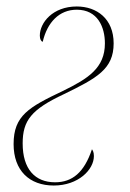

<svg xmlns="http://www.w3.org/2000/svg" viewBox="-20 -563 400 593"><path d="M146 10C222 10 270 -39 270 -81C270 -94 266 -99 264 -102C240 -30 203 0 150 0C88 0 50 -41 50 -120C50 -191 77 -225 177 -272C280 -322 331 -350 331 -429C331 -505 279 -543 217 -543C143 -543 103 -493 103 -453C103 -442 107 -435 112 -434C126 -494 163 -533 217 -533C282 -533 304 -479 304 -429C304 -353 252 -320 174 -282C69 -232 22 -206 22 -118C22 -36 71 10 146 10Z"/></svg>

Font: Noto Serif Display Condensed Thin
Style: Italic
Weight: 100
Width: 3
Italic angle: -12°
Designer: Monotype Design Team
Foundry: Monotype Imaging Inc.
Version: Version 2.009